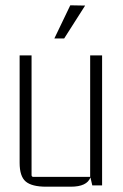

<svg xmlns="http://www.w3.org/2000/svg" viewBox="-20 -699 465 724"><path d="M185 -554 245 -679 301 -678 222 -554ZM247 5H154Q100 5 77 -14.5Q54 -34 54 -85V-490H99V-39Q99 -32 106 -32H320V-490H365V0H328L321 -30Q308 5 247 5Z"/></svg>

Font: Gemunu Libre ExtraLight
Style: Regular
Weight: 200
Designer: Puspanada Ekanayake, Sola Matas, Pathum Egodawatta, Kosala Senevirathne
Foundry: mooniak
Version: Version 1.100